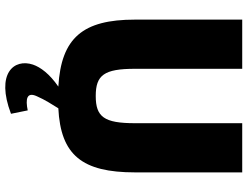

<svg xmlns="http://www.w3.org/2000/svg" viewBox="-126 -604 946 734"><g transform="rotate(90 347.0 -237.0)"><path d="M451 -690V-280C451 -162 427 -130 347 -130C267 -130 243 -162 243 -280V-690H55V-280C55 -81 124 2 311 13C262 47 237 81 227 110C203 182 260 253 415 194L402 130C359 139 330 134 348 95C362 63 378 39 394 13C573 4 639 -78 639 -280V-690Z"/></g></svg>

Font: Exo 2 Extra Bold
Style: Regular
Weight: 800
Designer: Natanael Gama
Version: Version 1.001;PS 001.001;hotconv 1.0.88;makeotf.lib2.5.64775